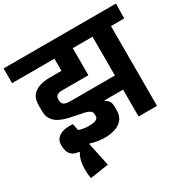

<svg xmlns="http://www.w3.org/2000/svg" viewBox="-264 -1047 1455 1480"><g transform="rotate(-30 464.0 -306.5)"><path d="M124 228Q114 161 119.5 106.5Q125 52 150 12V8Q104 3 84 -16Q64 -35 59 -57.5Q54 -80 53 -94Q50 -140 72.5 -165Q95 -190 132.5 -198Q170 -206 212 -202L223 -144Q236 -138 252.5 -134.5Q269 -131 284 -129.5Q299 -128 306 -128Q323 -128 339 -129.5Q355 -131 368 -135Q381 -139 388.5 -147.5Q396 -156 396 -170V-184Q395 -205 379 -216Q363 -227 340 -232.5Q317 -238 294 -242Q252 -250 209.5 -259.5Q167 -269 132 -286Q97 -303 76 -333.5Q55 -364 56 -414V-464Q56 -514 79.5 -544.5Q103 -575 144.5 -588.5Q186 -602 238 -602H341V-710H-36V-841H964L962 -710H844V0H680V-239H515V-233Q532 -226 545 -208.5Q558 -191 558 -158V-128Q558 -75 532 -44.5Q506 -14 465.5 -1.5Q425 11 380 12Q342 12 305 5.5Q268 -1 244 -10Q254 42 266.5 96.5Q279 151 289 203ZM286 -365H680V-710H504V-469H268Q257 -469 247 -467Q237 -465 228.5 -460Q220 -455 215 -446Q210 -437 210 -425V-418Q210 -404 213.5 -394Q217 -384 225.5 -377.5Q234 -371 249 -368Q264 -365 286 -365Z"/></g></svg>

Font: Matangi Black
Style: Regular
Weight: 900
Designer: Prashant Pant
Foundry: The Graphic Ant
Version: Version 3.002